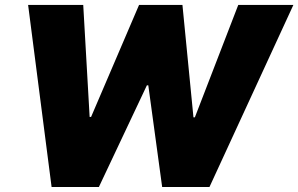

<svg xmlns="http://www.w3.org/2000/svg" viewBox="-20 -747 1192 767"><path d="M186.1 0 92.3 -727.3H312.5L338.1 -279.8H343.8L535.5 -727.3H708.8L752.8 -278.4H758.5L931.8 -727.3H1152L816.8 0H627.8L572.4 -406.2H566.8L375 0Z"/></svg>

Font: Inter UI Black
Style: Italic
Weight: 900
Italic angle: -9.39999°
Designer: Rasmus Andersson
Foundry: rsms
Version: 3.2;8d6f07862